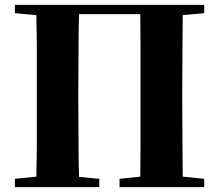

<svg xmlns="http://www.w3.org/2000/svg" viewBox="-20 -767 899 787"><path d="M41 0V-34L129 -43Q130 -108 131 -174Q131 -262 131 -351V-395Q131 -484 131 -572Q130 -638 129 -705L41 -713V-747H817V-713L729 -705Q728 -639 728 -573Q727 -484 727 -395V-351Q727 -264 728 -176Q728 -109 729 -43L817 -34V0H470V-34L555 -43Q556 -108 556 -174V-572Q556 -640 555 -709H304Q302 -642 302 -573Q301 -484 301 -395V-352Q301 -263 302 -176Q302 -109 304 -42L387 -34V0Z"/></svg>

Font: Early Summer Mincho Heavy
Style: Regular
Weight: 900
Designer: GuiWonder
Version: Version 1.002